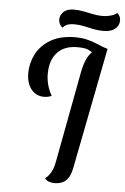

<svg xmlns="http://www.w3.org/2000/svg" viewBox="-58 -882 617 946"><g transform="rotate(5 250.0 -409.0)"><path d="M247 22Q232 22 219 17Q206 12 200 2Q211 -6 220 -18Q229 -30 236 -47.5Q243 -65 247 -90L330 -532Q338 -575 352 -603.5Q366 -632 389.5 -646Q413 -660 451 -660L334 -62Q328 -31 316.5 -12.5Q305 6 287.5 14Q270 22 247 22ZM158 -397Q133 -397 113.5 -410.5Q94 -424 83 -448.5Q72 -473 72 -507Q72 -556 95 -601Q118 -646 166.5 -674.5Q215 -703 290 -703Q318 -703 342 -697.5Q366 -692 386 -684Q406 -676 422 -669.5Q438 -663 450 -660L376 -635L375 -637Q372 -639 357 -647Q342 -655 302 -655Q238 -655 203 -617Q168 -579 168 -511Q168 -483 175.5 -456Q183 -429 197 -405Q188 -401 178.5 -399Q169 -397 158 -397ZM424 -746Q395 -746 371.5 -751Q348 -756 325.5 -761Q303 -766 277 -766Q255 -766 241.5 -760Q228 -754 221 -744Q208 -755 204.5 -765.5Q201 -776 201 -783Q201 -804 218 -821Q235 -838 269 -838Q294 -838 317 -833.5Q340 -829 363.5 -824Q387 -819 410 -819Q432 -819 453.5 -825Q475 -831 483 -840Q492 -833 496 -824Q500 -815 500 -804Q500 -779 480 -762.5Q460 -746 424 -746Z"/></g></svg>

Font: Sansita Swashed Light Light
Style: Regular
Weight: 300
Version: Version 1.003